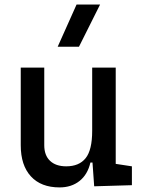

<svg xmlns="http://www.w3.org/2000/svg" viewBox="-20 -815 626 845"><path d="M242.2 9.8Q160.6 9.8 116 -38.8Q71.3 -87.4 71.3 -175.8V-517.6H174.8V-175.8Q174.8 -131.3 200.2 -107.2Q225.6 -83 271.5 -83Q328.1 -83 356.9 -118.9Q385.7 -154.8 385.7 -239.3L412.1 -99.6H377.9Q365.7 -46.9 330.1 -18.6Q294.4 9.8 242.2 9.8ZM394.5 4.9 385.7 -119.1V-210H489.3V-93.8L560.5 -83V0ZM385.7 -146.5V-517.6H489.3V-175.8ZM233.9 -609.4 316.9 -794.9H420.4L327.6 -609.4Z"/></svg>

Font: Cascadia Code
Style: Regular
Weight: 400
Designer: Aaron Bell
Foundry: Saja Typeworks
Version: Version 2404.023